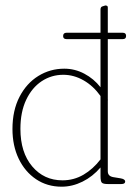

<svg xmlns="http://www.w3.org/2000/svg" viewBox="-20 -694 508 724"><path d="M218 -558Q218 -570.5 231 -570.5H359V-658Q359 -668 366.5 -670L377.5 -673.5Q378 -673.5 378.5 -673.2Q379 -673 379.5 -673Q386.5 -673 386.5 -665.5V-570.5H443Q455.5 -570.5 455.5 -558.5Q455.5 -546.5 443 -546.5H386.5V-318.5L387 -317.5L386.5 -315V-48Q386.5 -29.5 407.5 -26L435 -21.5Q452 -18.5 452 -9.5Q452 0 437.5 0H386.5Q369.5 0 364.2 -5Q359 -10 359 -30V-62.5Q329.5 -28 291 -9Q252.5 10 212.5 10Q158 10 116 -18.2Q74 -46.5 50.5 -95.5Q27 -144.5 27 -207.5Q27 -277.5 53.5 -328.8Q80 -380 124.5 -407.5Q169 -435 222.5 -435Q262.5 -435 298.2 -416Q334 -397 359 -365V-546.5H231Q218 -546.5 218 -558ZM57 -208Q57 -119 101.5 -66.5Q146 -14 215.5 -14Q258.5 -14 294.8 -35.2Q331 -56.5 359 -93V-332Q332 -370 295.2 -391Q258.5 -412 218.5 -412Q174 -412 137.2 -387.8Q100.5 -363.5 78.8 -317.8Q57 -272 57 -208Z"/></svg>

Font: Fraunces 144pt S100 Thin
Style: Regular
Weight: 100
Version: Version 1.000; ttfautohint (v1.8.3)